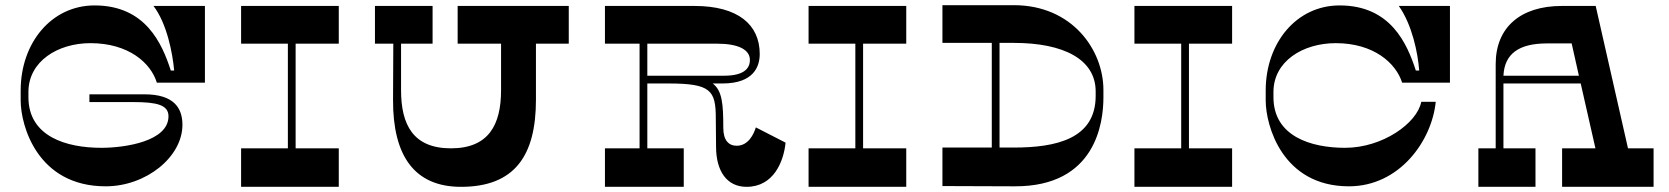

<svg xmlns="http://www.w3.org/2000/svg" viewBox="-20 -723 6459 743"><path d="M330 -556C478 -556 564 -479 587 -403H773V-700H574C626 -632 648 -517 654 -450H641C607 -555 543 -702 346 -702C179 -702 60 -557 60 -373V-334C60 -238 124 -2 389 -2C546 -2 686 -116 686 -240C686 -305 653 -358 539 -358H326V-328H496C587 -328 632 -317 632 -273C632 -176 464 -151 372 -151C236 -151 90 -195 90 -347V-367C90 -486 204 -556 330 -556Z M1291 -554V-700H913V-554H1094V-149H913V0H1291V-149H1124V-554Z M2181 -700H1751V-554H1919V-374C1919 -240 1871 -149 1725 -149C1579 -149 1532 -240 1532 -374V-554H1654V-700H1431V-554H1502L1501 -337C1500 -121 1583 0 1764 0C1972 0 2054 -121 2054 -337V-554H2181Z M2905 -230C2897 -204 2876 -159 2831 -159C2800 -159 2779 -180 2779 -228C2779 -320 2775 -372 2738 -400H2776C2897 -400 2920 -466 2920 -514C2920 -627 2837 -700 2667 -700H2321V-554H2455V-149H2321V0H2626V-149H2485V-400H2565C2731 -400 2750 -374 2750 -264L2751 -155C2751 -62 2792 0 2869 0C2975 0 3013 -100 3020 -171ZM2485 -430V-554H2755C2839 -554 2882 -530 2882 -491C2882 -462 2864 -430 2782 -430Z M3487 -554V-700H3109V-554H3290V-149H3109V0H3487V-149H3320V-554Z M3903 -703H3627V-557H3818V-152H3627V-3L3907 -2C4221 -1 4250 -249 4250 -346V-375C4250 -529 4130 -703 3903 -703ZM4220 -352C4220 -185 4066 -152 3903 -152H3848V-557H3903C4097 -557 4220 -493 4220 -369Z M4748 -554V-700H4370V-554H4551V-149H4370V0H4748V-149H4581V-554Z M5149 -556C5296 -556 5382 -479 5406 -403H5591V-700H5393C5445 -627 5467 -517 5472 -450H5459C5425 -555 5361 -702 5164 -702C4997 -702 4878 -557 4878 -373V-334C4878 -238 4942 -2 5200 -2C5396 -2 5521 -178 5536 -329H5480C5464 -246 5330 -151 5185 -151C5054 -151 4908 -195 4908 -347V-367C4908 -486 5022 -556 5149 -556Z M6280 -149 6155 -700H6024C5864 -700 5768 -617 5768 -475V-149H5701V0H5922V-149H5798V-400H6097L6154 -149H6025V0H6379V-149ZM5798 -430C5802 -516 5859 -555 5967 -555H6062L6090 -430Z"/></svg>

Font: Space Cowgirl Bold
Style: Regular
Weight: 700
Designer: Valery Marier
Foundry: Valery Marier
Version: Version 1.000;hotconv 1.0.109;makeotfexe 2.5.65596